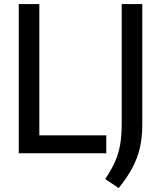

<svg xmlns="http://www.w3.org/2000/svg" viewBox="-20 -760 798 952"><path d="M73 0V-740H175V-89H507V0ZM568.5 172.5 501.5 127.5Q531 84.5 549.2 44.2Q567.5 4 575.5 -41.8Q583.5 -87.5 583.5 -146.5V-740H685.5V-140.5Q685.5 -79 673.8 -27.5Q662 24 636.2 72.2Q610.5 120.5 568.5 172.5Z"/></svg>

Font: Encode Sans SmCnd Md
Style: Regular
Weight: 500
Width: 4
Designer: Multiple Designers
Foundry: Impallari Type
Version: Version 3.002; ttfautohint (v1.8.3) -l 8 -r 50 -G 200 -x 14 